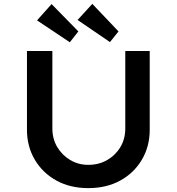

<svg xmlns="http://www.w3.org/2000/svg" viewBox="-20 -964 911 990"><path d="M435 6Q342 6 271 -33Q200 -72 159.5 -140.5Q119 -209 119 -295V-701H250V-302Q250 -248 275 -206Q300 -164 342 -139Q384 -114 435 -114Q490 -114 533 -139Q576 -164 601 -206Q626 -248 626 -302V-701H752V-295Q752 -209 711.5 -140.5Q671 -72 600 -33Q529 6 435 6ZM547 -747 380 -861 456 -944 591 -802ZM340 -746 171 -859 246 -943 384 -802Z"/></svg>

Font: Lexend Exa Medium
Style: Regular
Weight: 500
Designer: Bonnie Shaver-Troup, Thomas Jockin
Foundry: Lexend
Version: Version 1.007